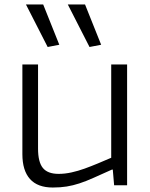

<svg xmlns="http://www.w3.org/2000/svg" viewBox="-20 -828 671 858"><path d="M193 -618 96 -808H173L245 -628ZM380 -618 283 -808H360L432 -628ZM216 10Q148 10 114 -28Q80 -66 80 -139V-540H150V-164Q150 -104 171.5 -77.5Q193 -51 242 -51Q270 -51 299.5 -57.5Q329 -64 358 -74.5Q387 -85 417 -97.5Q447 -110 477 -123V-540H548V0H490L484 -70H480Q433 -49 398.5 -33.5Q364 -18 335 -8.5Q306 1 278 5.5Q250 10 216 10Z"/></svg>

Font: Encode Sans Wide
Style: Light
Weight: 300
Designer: Pablo Impallari, Andres Torresi
Foundry: Pablo Impallari, Andres Torresi
Version: Version 1.000; ttfautohint (v1.00) -l 8 -r 50 -G 200 -x 14 -